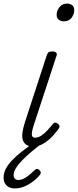

<svg xmlns="http://www.w3.org/2000/svg" viewBox="-75 -802 434 1071"><path d="M109 15Q85 15 71 5Q57 -5 52 -22.5Q47 -40 50.5 -64Q54 -88 63 -117L186 -494Q190 -506 196 -510.5Q202 -515 217 -515Q231 -515 237.5 -509Q244 -503 241 -493L113 -103Q105 -78 103 -63Q101 -48 105.5 -41Q110 -34 120 -34Q138 -34 155.5 -45.5Q173 -57 189.5 -75Q206 -93 219 -109Q226 -118 233 -118Q240 -118 247 -112Q256 -105 257 -99Q258 -93 254 -87Q242 -69 220.5 -45Q199 -21 170.5 -3Q142 15 109 15ZM281 -683Q264 -683 252.5 -692.5Q241 -702 241 -719Q241 -743 257 -762.5Q273 -782 299 -782Q316 -782 327.5 -773Q339 -764 339 -745Q339 -722 324 -702.5Q309 -683 281 -683ZM8 249Q-22 249 -38.5 232.5Q-55 216 -55 190Q-55 165 -43.5 141.5Q-32 118 -9 93.5Q14 69 48.5 42Q83 15 128 -18L173 -17V-12Q133 17 101.5 43.5Q70 70 47.5 93.5Q25 117 13 137Q1 157 1 175Q1 186 7.5 194Q14 202 27 202Q47 202 69 188Q91 174 118 147Q122 142 129.5 140.5Q137 139 146 148Q152 154 152.5 160.5Q153 167 147 174Q129 196 105.5 213Q82 230 57.5 239.5Q33 249 8 249Z"/></svg>

Font: Playwrite US Trad ExtraLight
Style: Regular
Weight: 250
Designer: Veronika Burian, José Scaglione
Foundry: TypeTogether
Version: Version 1.003